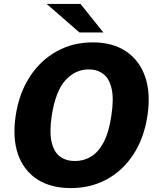

<svg xmlns="http://www.w3.org/2000/svg" viewBox="-20 -949 804 979"><path d="M341.5 10Q238 10 169 -35.2Q100 -80.5 71.5 -163.2Q43 -246 60 -359.5Q77.5 -474 132 -557.8Q186.5 -641.5 269 -687.2Q351.5 -733 453 -733Q554 -733 622.5 -687.2Q691 -641.5 720 -558Q749 -474.5 732 -360Q715 -246.5 661.5 -163.5Q608 -80.5 525.8 -35.2Q443.5 10 341.5 10ZM362 -128Q407.5 -128 444.8 -150.8Q482 -173.5 508.8 -224Q535.5 -274.5 547.5 -357.5Q561 -443 549.5 -495.2Q538 -547.5 507.5 -571.2Q477 -595 432 -595Q364.5 -595 314 -540.2Q263.5 -485.5 243.5 -357.5Q231.5 -274.5 243.2 -224Q255 -173.5 286 -150.8Q317 -128 362 -128ZM385 -783.5 218 -929H390.5L507 -783.5Z"/></svg>

Font: Public Sans Thin ExtraBold
Style: Italic
Weight: 800
Italic angle: -8°
Version: Version 2.001